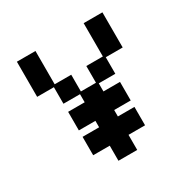

<svg xmlns="http://www.w3.org/2000/svg" viewBox="-149 -762 884 904"><g transform="rotate(-30 293.0 -309.5)"><path d="M241 12V-70H151V-170H241V-205H151V-306H241V-350H151V-440H60V-631H161V-450H251V-359H333V-450H423V-631H525V-440H433V-350H343V-306H433V-205H343V-170H433V-70H343V12Z"/></g></svg>

Font: Pixelify Sans
Style: Regular
Weight: 400
Designer: Stefie Justprince
Foundry: Typecalism Foundryline
Version: Version 1.000;February 13, 2025;FontCreator 15.0.0.3015 64-b